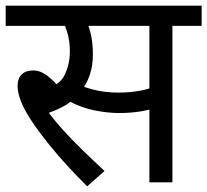

<svg xmlns="http://www.w3.org/2000/svg" viewBox="-20 -642 730 676"><path d="M287 14Q212 -60 154.5 -131Q97 -202 70 -251Q56 -277 49 -299Q42 -321 42 -340Q42 -366 56.5 -380Q71 -394 96 -394Q122 -394 146.5 -375.5Q171 -357 195 -326L148 -331Q193 -345 209.5 -382Q226 -419 226 -460Q226 -495 218.5 -522Q211 -549 202 -564L243 -551H0V-622H417V-551H251L285 -566Q296 -542 301.5 -513.5Q307 -485 307 -450Q307 -410 295.5 -376.5Q284 -343 261 -317L257 -310Q239 -289 213 -273Q187 -257 147 -243L145 -254Q170 -220 201 -185.5Q232 -151 269 -115Q306 -79 348 -40ZM400 -244Q359 -244 312 -253.5Q265 -263 221 -287L248 -347Q289 -330 323.5 -323Q358 -316 399 -316Q440 -316 477.5 -323.5Q515 -331 553 -348V-272Q518 -257 479.5 -250.5Q441 -244 400 -244ZM506 0V-551H396V-622H690V-551H587V0Z"/></svg>

Font: hindi25
Style: Book
Weight: 400
Designer: Jelle Bosma - Monotype Design Team
Foundry: Monotype Imaging Inc.
Version: Version 2.003